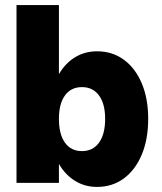

<svg xmlns="http://www.w3.org/2000/svg" viewBox="-20 -720 638 756"><path d="M45 -700H212V-428Q237 -471 275.5 -494.5Q314 -518 362 -518Q422.5 -518 467.8 -484.8Q513 -451.5 538.2 -391.8Q563.5 -332 563.5 -252Q563.5 -171.5 538.2 -111.2Q513 -51 467.8 -17.5Q422.5 16 362 16Q314 16 275.5 -7.8Q237 -31.5 212 -74.5V0H45ZM394 -252Q394 -311.5 369.8 -344.2Q345.5 -377 303 -377Q259.5 -377 235.8 -344.2Q212 -311.5 212 -252Q212 -191.5 235.8 -158.2Q259.5 -125 303 -125Q345.5 -125 369.8 -158.2Q394 -191.5 394 -252Z"/></svg>

Font: Overused Grotesk ExtraBold
Style: Regular
Weight: 800
Version: Version 0.004